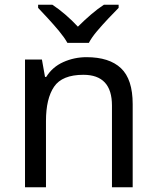

<svg xmlns="http://www.w3.org/2000/svg" viewBox="-20 -786 658 806"><path d="M343 -546Q439 -546 488 -499.5Q537 -453 537 -349V0H450V-343Q450 -472 330 -472Q241 -472 207 -422Q173 -372 173 -278V0H85V-536H156L169 -463H174Q200 -505 246 -525.5Q292 -546 343 -546ZM263 -606Q250 -629 228 -655.5Q206 -682 182 -708Q158 -734 140 -753V-766H200Q226 -749 254 -725Q282 -701 307 -674Q334 -701 362 -725Q390 -749 416 -766H478V-753Q459 -734 434.5 -708Q410 -682 387.5 -655.5Q365 -629 353 -606Z"/></svg>

Font: Noto Sans SignWriting
Style: Regular
Weight: 400
Designer: Monotype Design Team
Foundry: Monotype Imaging Inc.
Version: Version 2.004; ttfautohint (v1.8.4.7-5d5b)